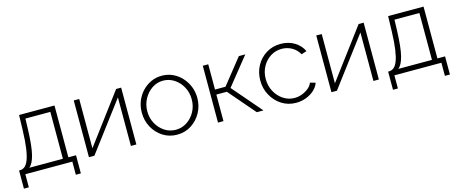

<svg xmlns="http://www.w3.org/2000/svg" viewBox="-41 -1053 4029 1697"><g transform="rotate(-15 1973.0 -204.5)"><path d="M20 120V-46H28Q52 -46 71.5 -61Q91 -76 106 -113Q121 -150 130.5 -215Q140 -280 143 -380L147 -520H471V-46H541V120H495V0H65V120ZM113 -46H421V-475H193L190 -377Q185 -225 166 -148.5Q147 -72 113 -46Z M647 0V-519H697V-68L1035 -520H1081V0H1031V-444L697 0Z M1454 10Q1381 10 1323.5 -27Q1266 -64 1233 -125Q1200 -186 1200 -259Q1200 -314 1219 -362.5Q1238 -411 1273 -448.5Q1308 -486 1354 -507.5Q1400 -529 1454 -529Q1508 -529 1554 -507.5Q1600 -486 1634.5 -448.5Q1669 -411 1688.5 -362.5Q1708 -314 1708 -259Q1708 -186 1674.5 -125Q1641 -64 1583.5 -27Q1526 10 1454 10ZM1250 -257Q1250 -196 1277.5 -145.5Q1305 -95 1351 -65Q1397 -35 1453 -35Q1509 -35 1555.5 -65.5Q1602 -96 1629.5 -147Q1657 -198 1657 -260Q1657 -321 1629.5 -372Q1602 -423 1555.5 -453.5Q1509 -484 1454 -484Q1398 -484 1352 -453Q1306 -422 1278 -370.5Q1250 -319 1250 -257Z M1828 0V-520H1878V-289H1974L2158 -520H2217L2014 -267L2244 0H2183L1974 -243H1878V0Z M2542 10Q2469 10 2411 -27Q2353 -64 2319 -126Q2285 -188 2285 -262Q2285 -336 2318 -396.5Q2351 -457 2409 -493Q2467 -529 2541 -529Q2612 -529 2666 -496.5Q2720 -464 2747 -408L2698 -392Q2675 -435 2632.5 -459.5Q2590 -484 2539 -484Q2482 -484 2436 -454.5Q2390 -425 2362.5 -375Q2335 -325 2335 -262Q2335 -199 2363 -147.5Q2391 -96 2437.5 -65.5Q2484 -35 2540 -35Q2576 -35 2610.5 -48.5Q2645 -62 2670.5 -84Q2696 -106 2704 -131L2753 -117Q2740 -80 2708.5 -51.5Q2677 -23 2634 -6.5Q2591 10 2542 10Z M2866 0V-519H2916V-68L3254 -520H3300V0H3250V-444L2916 0Z M3397 120V-46H3405Q3429 -46 3448.5 -61Q3468 -76 3483 -113Q3498 -150 3507.5 -215Q3517 -280 3520 -380L3524 -520H3848V-46H3918V120H3872V0H3442V120ZM3490 -46H3798V-475H3570L3567 -377Q3562 -225 3543 -148.5Q3524 -72 3490 -46Z"/></g></svg>

Font: Raleway Light
Style: Regular
Weight: 300
Designer: Matt McInerney, Pablo Impallari, Rodrigo Fuenzalida
Foundry: Matt McInerney, Pablo Impallari, Rodrigo Fuenzalida
Version: Version 4.026